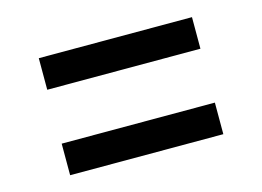

<svg xmlns="http://www.w3.org/2000/svg" viewBox="-57 -592 714 523"><g transform="rotate(-15 300.0 -330.0)"><path d="M516 -406V-495H84V-406ZM516 -165V-254H84V-165Z"/></g></svg>

Font: Tekne LDO Medium
Style: Regular
Weight: 500
Monospace: yes
Designer: Alessio Laiso, Mario Rullo, Paolo Rosset
Foundry: Alessio Laiso
Version: Version 1.000;hotconv 1.0.109;makeotfexe 2.5.65596